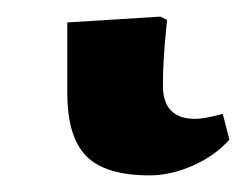

<svg xmlns="http://www.w3.org/2000/svg" viewBox="-20 20 296 231"><path d="M160 231Q107 231 84 208Q61 185 61 132V47L173 40L181 44Q178 73 177 90Q176 107 176 123Q176 163 215 163Q226 163 248 157L256 188Q238 208 211.5 219.5Q185 231 160 231Z"/></svg>

Font: Literata 36pt SemiBold
Style: Regular
Weight: 600
Designer: Latin by Veronika Burian and Jose Scaglione. Greek by Irene Vlachou. Cyrillic by Vera Evstafieva.
Foundry: TypeTogether
Version: Version 3.002